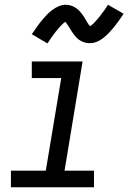

<svg xmlns="http://www.w3.org/2000/svg" viewBox="-20 -789 541 809"><path d="M26 0V-70H173L238 -460H114V-530H328L252 -70H376V0ZM180 -606 114 -645Q126 -662 136.5 -677Q147 -692 157 -704Q167 -716 176.5 -726Q186 -736 199 -746Q212 -756 227 -762.5Q242 -769 257 -769Q263 -769 268.5 -768Q274 -767 279 -765.5Q284 -764 288.5 -762Q293 -760 297.5 -757Q302 -754 306 -751Q310 -748 313 -744.5Q316 -741 320 -736.5Q324 -732 327 -728Q330 -724 332.5 -720Q335 -716 337.5 -712Q340 -708 343 -702.5Q346 -697 349 -692.5Q352 -688 354 -685Q356 -682 360 -679Q363 -681 366.5 -683.5Q370 -686 374.5 -690.5Q379 -695 380.5 -697Q382 -699 384.5 -701.5Q387 -704 389.5 -707Q392 -710 395 -713.5Q398 -717 401 -721Q404 -725 407 -729Q410 -733 413.5 -737.5Q417 -742 420.5 -747Q424 -752 427.5 -757.5Q431 -763 435 -769L501 -731Q489 -713 478.5 -698.5Q468 -684 458 -672Q448 -660 438.5 -650Q429 -640 416 -629.5Q403 -619 388 -613Q373 -607 358 -607Q352 -607 345.5 -608Q339 -609 333.5 -611Q328 -613 322 -616Q316 -619 311.5 -622.5Q307 -626 303 -630Q299 -634 295 -639Q291 -644 287.5 -649Q284 -654 281 -658.5Q278 -663 275 -668.5Q272 -674 268 -679.5Q264 -685 261.5 -689Q259 -693 256 -697Q252 -695 249 -692.5Q246 -690 241 -685Q236 -680 234.5 -678.5Q233 -677 230.5 -674.5Q228 -672 225.5 -668.5Q223 -665 220 -661.5Q217 -658 214 -654.5Q211 -651 208 -646.5Q205 -642 201.5 -637.5Q198 -633 194.5 -628Q191 -623 187.5 -617.5Q184 -612 180 -606Z"/></svg>

Font: Iosevka Curly Oblique
Style: Regular
Weight: 400
Italic angle: -9°
Monospace: yes
Designer: Belleve Invis
Foundry: Belleve Invis
Version: Version 11.1.0; ttfautohint (v1.8.3)